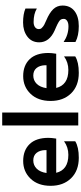

<svg xmlns="http://www.w3.org/2000/svg" viewBox="496 -1244 752 1785"><g transform="rotate(-90 872.5 -351.0)"><path d="M157 -295H370V-310Q368 -359 343.5 -388.5Q319 -418 274 -418Q229 -418 197.5 -386.5Q166 -355 157 -295ZM299 5Q178 5 108 -67Q38 -139 38 -256.5Q38 -374 104 -443Q170 -512 269 -512Q368 -512 426 -452Q484 -392 484 -277Q484 -249 477 -205H159Q172 -150 213.5 -121Q255 -92 326 -92Q397 -92 452 -132V-28Q399 5 299 5Z M719 0H599V-707H719Z M946 -295H1159V-310Q1157 -359 1132.5 -388.5Q1108 -418 1063 -418Q1018 -418 986.5 -386.5Q955 -355 946 -295ZM1088 5Q967 5 897 -67Q827 -139 827 -256.5Q827 -374 893 -443Q959 -512 1058 -512Q1157 -512 1215 -452Q1273 -392 1273 -277Q1273 -249 1266 -205H948Q961 -150 1002.5 -121Q1044 -92 1115 -92Q1186 -92 1241 -132V-28Q1188 5 1088 5Z M1714 -146Q1714 -75 1663 -35Q1612 5 1522.5 5Q1433 5 1375 -26V-136Q1442 -91 1520 -91Q1553 -91 1571.5 -103.5Q1590 -116 1590 -133.5Q1590 -151 1584 -161.5Q1578 -172 1561 -182Q1539 -195 1516.5 -204.5Q1494 -214 1492.5 -215Q1491 -216 1488 -217Q1485 -218 1483 -219Q1372 -269 1372 -363Q1372 -433 1425 -473Q1478 -513 1556.5 -513Q1635 -513 1686 -491V-385Q1636 -415 1561 -415Q1530 -415 1512.5 -401.5Q1495 -388 1495 -367Q1495 -350 1504 -341Q1513 -332 1519 -327Q1525 -322 1536 -316Q1563 -303 1577 -297Q1646 -268 1680 -232.5Q1714 -197 1714 -146Z"/></g></svg>

Font: Hind Guntur SemiBold
Style: Regular
Weight: 600
Designer: Manushi Parikh, Hitesh Malaviya
Foundry: Indian Type Foundry
Version: Version 1.000;PS 1.0;hotconv 1.0.86;makeotf.lib2.5.63406; tt